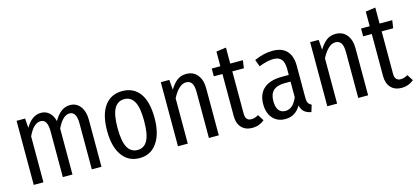

<svg xmlns="http://www.w3.org/2000/svg" viewBox="-57 -1083 3306 1522"><g transform="rotate(-15 1596.5 -322.5)"><path d="M515.1 -537.1Q567.9 -537.1 599.4 -495.6Q630.9 -454.1 630.9 -386.2V0H551.8V-376Q551.8 -474.1 495.1 -474.1Q439.5 -474.1 393.1 -377V0H314V-376Q314 -474.1 257.8 -474.1Q199.7 -474.1 154.8 -377V0H75.2V-525.9H145L150.9 -448.2Q203.1 -537.1 276.9 -537.1Q316.9 -537.1 344.7 -512Q372.6 -486.8 383.8 -440.9Q437.5 -537.1 515.1 -537.1Z M943.8 -537.1Q1036.6 -537.1 1087.2 -468Q1137.7 -398.9 1137.7 -264.2Q1137.7 -135.7 1085.9 -61.8Q1034.2 12.2 942.9 12.2Q850.6 12.2 799.1 -60.5Q747.6 -133.3 747.6 -263.2Q747.6 -395.5 799.1 -466.3Q850.6 -537.1 943.8 -537.1ZM943.8 -471.2Q889.2 -471.2 861.3 -422.1Q833.5 -373 833.5 -263.2Q833.5 -153.8 861.1 -104Q888.7 -54.2 942.9 -54.2Q997.1 -54.2 1024.4 -103.8Q1051.8 -153.3 1051.8 -264.2Q1051.8 -373.5 1024.4 -422.4Q997.1 -471.2 943.8 -471.2Z M1469.7 -537.1Q1527.3 -537.1 1560.5 -496.1Q1593.8 -455.1 1593.8 -386.2V0H1512.7V-375Q1512.7 -427.2 1497.3 -450.2Q1481.9 -473.1 1450.7 -473.1Q1392.1 -473.1 1339.4 -372.1V0H1258.8V-525.9H1328.6L1335.4 -443.8Q1362.8 -489.3 1394 -513.2Q1425.3 -537.1 1469.7 -537.1Z M1935.5 -74.2 1967.3 -23.9Q1923.8 12.2 1868.7 12.2Q1811 12.2 1779.3 -22.2Q1747.6 -56.6 1747.6 -115.2V-461.9H1676.8V-525.9H1747.6V-646L1828.6 -657.2V-525.9H1932.6L1923.3 -461.9H1828.6V-113.8Q1828.6 -56.2 1878.4 -56.2Q1905.8 -56.2 1935.5 -74.2Z M2333.5 -108.9Q2333.5 -80.6 2341.6 -66.9Q2349.6 -53.2 2367.7 -43.9L2350.6 12.2Q2314.5 5.4 2294.2 -12.2Q2273.9 -29.8 2265.6 -64.9Q2221.2 12.2 2138.7 12.2Q2073.2 12.2 2035.4 -31.2Q1997.6 -74.7 1997.6 -147Q1997.6 -230.5 2048.8 -274.7Q2100.1 -318.8 2197.3 -318.8H2253.4V-369.1Q2253.4 -422.4 2232.4 -447.3Q2211.4 -472.2 2167.5 -472.2Q2117.2 -472.2 2048.3 -444.8L2027.3 -502Q2106.4 -537.1 2177.2 -537.1Q2255.9 -537.1 2294.7 -494.1Q2333.5 -451.2 2333.5 -373ZM2154.3 -49.8Q2218.8 -49.8 2253.4 -136.2V-264.2H2206.5Q2142.6 -264.2 2112.1 -235.8Q2081.5 -207.5 2081.5 -149.9Q2081.5 -100.1 2100.6 -75Q2119.6 -49.8 2154.3 -49.8Z M2695.3 -537.1Q2752.9 -537.1 2786.1 -496.1Q2819.3 -455.1 2819.3 -386.2V0H2738.3V-375Q2738.3 -427.2 2722.9 -450.2Q2707.5 -473.1 2676.3 -473.1Q2617.7 -473.1 2564.9 -372.1V0H2484.4V-525.9H2554.2L2561 -443.8Q2588.4 -489.3 2619.6 -513.2Q2650.9 -537.1 2695.3 -537.1Z M3161.1 -74.2 3192.9 -23.9Q3149.4 12.2 3094.2 12.2Q3036.6 12.2 3004.9 -22.2Q2973.1 -56.6 2973.1 -115.2V-461.9H2902.3V-525.9H2973.1V-646L3054.2 -657.2V-525.9H3158.2L3148.9 -461.9H3054.2V-113.8Q3054.2 -56.2 3104 -56.2Q3131.3 -56.2 3161.1 -74.2Z"/></g></svg>

Font: Fira Sans Compressed Book
Style: Regular
Weight: 350
Width: 1
Designer: Carrois Corporate & Edenspiekermann AG
Foundry: Carrois Corporate GbR & Edenspiekermann AG
Version: Version 4.203;PS 004.203;hotconv 1.0.88;makeotf.lib2.5.64775